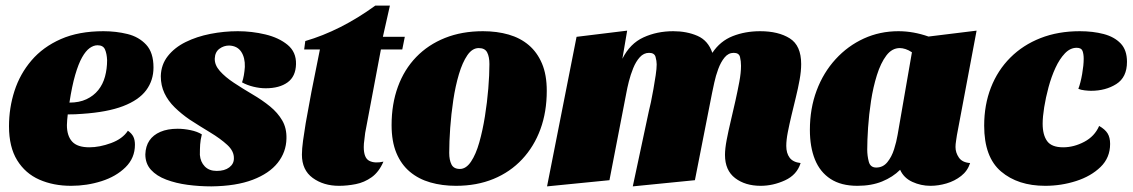

<svg xmlns="http://www.w3.org/2000/svg" viewBox="-20 -641 4029 683"><path d="M233 20Q170 20 120 -2Q70 -24 41 -71Q12 -118 12 -192Q12 -257 31.5 -317.5Q51 -378 92 -426Q133 -474 196.5 -502Q260 -530 348 -530Q393 -530 433.5 -520Q474 -510 500 -482Q526 -454 526 -401Q526 -355 500 -320Q474 -285 418 -263.5Q362 -242 272 -236Q260 -235 247.5 -234.5Q235 -234 221 -234Q220 -225 219 -214.5Q218 -204 218 -196Q218 -158 236.5 -137.5Q255 -117 298 -117Q334 -117 375 -132Q416 -147 435 -176Q449 -166 454.5 -154.5Q460 -143 460 -126Q460 -79 426.5 -46Q393 -13 341 3.5Q289 20 233 20ZM227 -276Q262 -276 287.5 -288Q313 -300 329.5 -320.5Q346 -341 353.5 -368.5Q361 -396 361 -427Q360 -450 353.5 -465Q347 -480 327 -480Q313 -480 299 -470Q285 -460 272 -437Q259 -414 247.5 -374.5Q236 -335 227 -276Z M732 22Q689 22 647.5 16.5Q606 11 571.5 -2Q537 -15 517 -37Q497 -59 497 -92Q498 -121 511.5 -141Q525 -161 550.5 -172Q576 -183 612 -183Q634 -183 658 -178Q682 -173 698 -163Q693 -143 692 -127Q691 -111 691 -90Q693 -65 708.5 -49Q724 -33 751 -33Q779 -33 795.5 -45.5Q812 -58 812 -77Q813 -103 788.5 -125.5Q764 -148 727.5 -170Q691 -192 654 -216Q625 -236 601.5 -259Q578 -282 565 -309.5Q552 -337 552 -370Q553 -411 577 -441.5Q601 -472 640.5 -491.5Q680 -511 728.5 -520.5Q777 -530 826 -530Q876 -530 924 -518.5Q972 -507 1003 -481.5Q1034 -456 1033 -413Q1032 -369 1003 -348Q974 -327 925 -327Q904 -327 881.5 -332.5Q859 -338 841 -348Q845 -359 847.5 -373.5Q850 -388 851 -403Q852 -436 838 -457Q824 -478 795 -479Q776 -479 760.5 -467.5Q745 -456 744 -433Q743 -410 762 -388.5Q781 -367 812 -346.5Q843 -326 877 -306Q913 -285 940.5 -262.5Q968 -240 984 -212.5Q1000 -185 999 -148Q998 -100 968 -62Q938 -24 879 -1.5Q820 21 732 22Z M1186 20Q1131 20 1092.5 -8Q1054 -36 1054 -91Q1054 -111 1058 -140.5Q1062 -170 1067.5 -203Q1073 -236 1079 -266Q1085 -296 1088 -315L1118 -465H1062L1066 -495Q1128 -513 1190.5 -544.5Q1253 -576 1315 -621H1367L1342 -510H1420L1411 -465H1335L1279 -168Q1278 -155 1276 -142.5Q1274 -130 1274 -118Q1274 -79 1293.5 -69Q1313 -59 1344 -66Q1328 -29 1302 -10.5Q1276 8 1245.5 14Q1215 20 1186 20Z M1602 20Q1553 20 1511 8Q1469 -4 1438 -30Q1407 -56 1390 -97Q1373 -138 1373 -196Q1373 -271 1395.5 -332.5Q1418 -394 1460.5 -438Q1503 -482 1563 -506Q1623 -530 1698 -530Q1748 -530 1789.5 -518Q1831 -506 1861 -480.5Q1891 -455 1908 -415Q1925 -375 1925 -318Q1925 -243 1902.5 -181.5Q1880 -120 1837.5 -74.5Q1795 -29 1735.5 -4.5Q1676 20 1602 20ZM1616 -40Q1638 -40 1655.5 -66Q1673 -92 1685 -134.5Q1697 -177 1705 -227Q1713 -277 1717 -326Q1721 -375 1721 -413Q1721 -439 1713 -454.5Q1705 -470 1683 -470Q1660 -470 1642.5 -444.5Q1625 -419 1612.5 -377Q1600 -335 1592.5 -285Q1585 -235 1581.5 -186Q1578 -137 1578 -97Q1578 -72 1586 -56Q1594 -40 1616 -40Z M2686 20Q2631 20 2595 -7.5Q2559 -35 2559 -90Q2559 -112 2565 -143.5Q2571 -175 2579.5 -210.5Q2588 -246 2596 -282Q2604 -318 2610 -350Q2616 -382 2616 -407Q2616 -423 2612.5 -438Q2609 -453 2590 -453Q2571 -453 2557.5 -436.5Q2544 -420 2535 -395.5Q2526 -371 2521 -347.5Q2516 -324 2513 -310L2452 0L2231 22L2288 -245Q2291 -256 2295.5 -277.5Q2300 -299 2304.5 -324.5Q2309 -350 2312.5 -373.5Q2316 -397 2316 -412Q2316 -424 2312 -438.5Q2308 -453 2289 -453Q2270 -453 2256 -437.5Q2242 -422 2232.5 -398.5Q2223 -375 2217 -351Q2211 -327 2208 -310L2148 0L1926 22L2031 -510L2211 -532L2194 -432Q2221 -486 2269 -508Q2317 -530 2375 -530Q2423 -530 2461 -513.5Q2499 -497 2514 -453Q2542 -495 2586.5 -512.5Q2631 -530 2684 -530Q2749 -530 2789.5 -504.5Q2830 -479 2830 -413Q2830 -388 2824.5 -357.5Q2819 -327 2811 -294.5Q2803 -262 2795.5 -230.5Q2788 -199 2782.5 -171Q2777 -143 2777 -122Q2777 -96 2789 -80Q2801 -64 2828 -61Q2815 -19 2772.5 0.5Q2730 20 2686 20Z M3030 20Q2972 20 2934.5 -4.5Q2897 -29 2879 -73.5Q2861 -118 2861 -179Q2861 -255 2885 -319Q2909 -383 2952.5 -430.5Q2996 -478 3053 -504Q3110 -530 3176 -530Q3229 -530 3283 -511L3454 -532L3384 -160Q3383 -152 3381 -140Q3379 -128 3379 -118Q3379 -98 3391 -80.5Q3403 -63 3431 -61Q3422 -33 3399 -15Q3376 3 3347 11.5Q3318 20 3290 20Q3256 20 3225.5 6Q3195 -8 3182 -37Q3156 -11 3118 4.5Q3080 20 3030 20ZM3097 -45Q3121 -45 3136.5 -64Q3152 -83 3160.5 -110Q3169 -137 3173 -161L3224 -455Q3212 -463 3201 -466.5Q3190 -470 3181 -470Q3153 -470 3133 -443.5Q3113 -417 3099.5 -374Q3086 -331 3078.5 -282Q3071 -233 3068 -187Q3065 -141 3065 -109Q3065 -87 3070.5 -66Q3076 -45 3097 -45Z M3698 20Q3601 20 3541 -31Q3481 -82 3481 -194Q3481 -268 3505 -329.5Q3529 -391 3574 -436Q3619 -481 3681.5 -505.5Q3744 -530 3821 -530Q3868 -530 3906 -520Q3944 -510 3966.5 -486.5Q3989 -463 3989 -421Q3989 -366 3951 -342Q3913 -318 3861 -318Q3853 -318 3839 -319.5Q3825 -321 3816 -325Q3824 -346 3829.5 -377.5Q3835 -409 3835 -432Q3835 -448 3831 -459.5Q3827 -471 3810 -471Q3787 -471 3768 -451Q3749 -431 3734.5 -399.5Q3720 -368 3710 -331Q3700 -294 3694.5 -259.5Q3689 -225 3689 -201Q3689 -161 3705 -139Q3721 -117 3762 -117Q3800 -117 3837 -136.5Q3874 -156 3890 -193Q3911 -181 3920 -166.5Q3929 -152 3929 -129Q3929 -80 3895 -47Q3861 -14 3808 3Q3755 20 3698 20Z"/></svg>

Font: Sansita Swashed Light Black
Style: Regular
Weight: 900
Version: Version 1.003